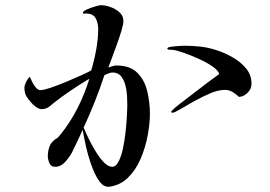

<svg xmlns="http://www.w3.org/2000/svg" viewBox="-20 -730 1040 739"><path d="M470 -323Q470 -338 469 -359.5Q468 -381 462.5 -402Q457 -423 445.5 -437Q434 -451 413 -451Q406 -451 397.5 -447.5Q389 -444 382 -441Q365 -389 345 -339Q325 -289 302 -239Q307 -226 319 -201Q331 -176 346.5 -150Q362 -124 379 -106Q396 -88 412 -88Q426 -88 436.5 -108.5Q447 -129 453.5 -160Q460 -191 463.5 -224Q467 -257 468.5 -284.5Q470 -312 470 -323ZM557 -291Q557 -255 548.5 -209Q540 -163 521.5 -119.5Q503 -76 472.5 -46Q442 -16 398 -11H397Q379 -11 365 -29Q351 -47 339.5 -74.5Q328 -102 319.5 -132.5Q311 -163 306 -189.5Q301 -216 298 -230Q288 -208 278 -186.5Q268 -165 257 -143Q248 -126 231 -107Q214 -88 192 -88Q176 -88 170 -102.5Q164 -117 164 -130Q164 -146 169.5 -163Q175 -180 188 -190Q191 -193 194 -195Q197 -197 201 -199Q204 -203 211 -210Q250 -258 278 -313Q306 -368 324 -427Q287 -405 251.5 -381Q216 -357 182 -330Q178 -326 173 -322Q168 -318 162 -315Q153 -310 140 -310Q130 -310 118.5 -318.5Q107 -327 101 -334Q88 -348 81 -360.5Q74 -373 74 -393Q74 -401 81 -415.5Q88 -430 95 -434Q98 -427 104 -414.5Q110 -402 118.5 -392.5Q127 -383 136 -383Q147 -383 174 -392Q201 -401 233.5 -414.5Q266 -428 293.5 -440.5Q321 -453 331 -459Q342 -494 350 -537.5Q358 -581 358 -618Q358 -642 348 -660Q338 -678 310 -678Q309 -678 304 -677.5Q299 -677 299 -680Q299 -687 314 -693.5Q329 -700 345.5 -705Q362 -710 368 -710Q385 -710 405 -703Q425 -696 440 -682.5Q455 -669 455 -649Q455 -637 448 -613.5Q441 -590 431 -562Q421 -534 411.5 -509Q402 -484 397 -470Q403 -472 412 -475Q421 -478 427 -478Q481 -478 509 -449.5Q537 -421 547 -378Q557 -335 557 -291ZM948 -407Q948 -388 933 -373Q918 -358 900 -357Q888 -368 875 -376Q862 -384 845 -384Q820 -384 788.5 -370.5Q757 -357 726.5 -340Q696 -323 673.5 -309.5Q651 -296 644 -296Q639 -296 639 -300Q639 -301 640 -302Q641 -303 641 -303Q654 -317 671 -329.5Q688 -342 703 -354Q733 -377 763 -400Q793 -423 824 -445Q820 -459 797.5 -474.5Q775 -490 745 -503.5Q715 -517 688 -526.5Q661 -536 647 -538Q644 -538 634 -538.5Q624 -539 624 -543Q624 -548 638.5 -550Q653 -552 669 -553Q685 -554 689 -554Q721 -554 752 -550.5Q783 -547 813 -537Q842 -528 873.5 -510.5Q905 -493 926.5 -467.5Q948 -442 948 -407Z"/></svg>

Font: Kaisei HarunoUmi
Style: Regular
Weight: 400
Designer: Font-Kai, 金井和夫
Foundry: KAZUO KANAI
Version: Version 5.003